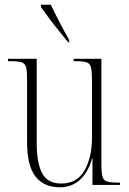

<svg xmlns="http://www.w3.org/2000/svg" viewBox="-20 -786 550 816"><path d="M234 10Q167 10 131 -35.5Q95 -81 95 -184V-452Q95 -486 90.5 -501.5Q86 -517 71 -521.5Q56 -526 23 -526H14V-536H136V-179Q136 -92 159.5 -49Q183 -6 241 -6Q307 -6 339 -61.5Q371 -117 371 -202V-441Q371 -480 367 -498Q363 -516 348.5 -521Q334 -526 300 -526H293V-536H411V-89Q411 -52 415.5 -35.5Q420 -19 435 -14.5Q450 -10 481 -10H490V0H373V-112H371Q355 -54 320 -22Q285 10 234 10ZM270 -606Q251 -629 228.5 -657Q206 -685 186 -712Q166 -739 154 -756V-766H196Q212 -732 232 -693.5Q252 -655 274 -616V-606Z"/></svg>

Font: Noto Serif Display Condensed ExtraLight
Style: Regular
Weight: 200
Width: 3
Designer: Monotype Design Team
Foundry: Monotype Imaging Inc.
Version: Version 2.009